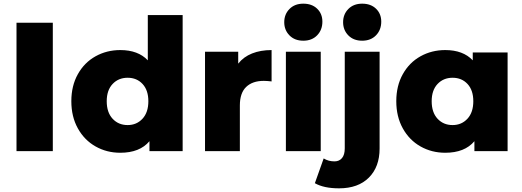

<svg xmlns="http://www.w3.org/2000/svg" viewBox="-20 -824 2849 1047"><path d="M70 -700H268V0H70Z M976 -742V0H795V-54Q742 9 636 9Q562 9 501 -25.5Q440 -60 404.5 -124Q369 -188 369 -272Q369 -356 404.5 -419.5Q440 -483 501 -517Q562 -551 636 -551Q733 -551 786 -495V-742ZM789 -272Q789 -332 757.5 -366Q726 -400 676 -400Q626 -400 594 -366Q562 -332 562 -272Q562 -211 594 -176.5Q626 -142 676 -142Q725 -142 757 -176.5Q789 -211 789 -272Z M1461 -551V-380Q1435 -383 1418 -383Q1357 -383 1322.5 -350Q1288 -317 1288 -249V0H1098V-542H1279V-477Q1308 -514 1354.5 -532.5Q1401 -551 1461 -551Z M1539 -542H1729V0H1539ZM1530 -703Q1530 -746 1558.5 -775Q1587 -804 1634 -804Q1681 -804 1709.5 -776.5Q1738 -749 1738 -706Q1738 -661 1709.5 -631.5Q1681 -602 1634 -602Q1587 -602 1558.5 -631Q1530 -660 1530 -703Z M1697 175 1745 40Q1771 56 1804 56Q1830 56 1845 38Q1860 20 1860 -15V-542H2050V-14Q2050 86 1991.5 144.5Q1933 203 1829 203Q1746 203 1697 175ZM1851 -703Q1851 -746 1879.5 -775Q1908 -804 1955 -804Q2002 -804 2030.5 -776.5Q2059 -749 2059 -706Q2059 -661 2030.5 -631.5Q2002 -602 1955 -602Q1908 -602 1879.5 -631Q1851 -660 1851 -703Z M2748 -538V0H2567V-54Q2514 9 2408 9Q2334 9 2273 -25.5Q2212 -60 2176.5 -124Q2141 -188 2141 -272Q2141 -356 2176.5 -419.5Q2212 -483 2273 -517Q2334 -551 2408 -551Q2505 -551 2558 -495V-538ZM2561 -272Q2561 -332 2529.5 -366Q2498 -400 2448 -400Q2398 -400 2366 -366Q2334 -332 2334 -272Q2334 -211 2366 -176.5Q2398 -142 2448 -142Q2497 -142 2529 -176.5Q2561 -211 2561 -272Z"/></svg>

Font: Idrija
Style: Regular
Weight: 800
Designer: Julieta Ulanovsky
Foundry: Julieta Ulanovsky
Version: Version 7.200